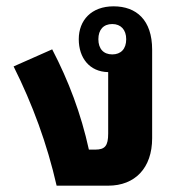

<svg xmlns="http://www.w3.org/2000/svg" viewBox="-20 -587 569 607"><path d="M461 -150V-430C461 -524 411 -567 339 -567C269 -567 229 -523 229 -463C229 -404 263 -360 322 -359V-165C322 -126 312 -114 281 -114H261C236 -228 197 -331 145 -431L23 -377C83 -257 129 -132 159 0H322C407 0 461 -56 461 -150ZM335 -415C307 -415 291 -433 291 -463C291 -493 307 -511 335 -511C362 -511 379 -493 379 -463C379 -432 362 -415 335 -415Z"/></svg>

Font: Noto Sans Thai Looped SemiCondensed
Style: Bold
Weight: 700
Width: 4
Designer: Sasikarn Vongin, Ben Mitchell
Foundry: The Fontpad Ltd
Version: Version 1.001